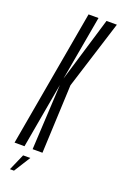

<svg xmlns="http://www.w3.org/2000/svg" viewBox="-190 -721 567 889"><g transform="rotate(20 93.0 -276.0)"><path d="M-36 0H13L70 -322.5L53 0H101.5L116.5 -338L222.5 -675H171.5L75.5 -356L132 -675H83ZM-14 123H6L57 42H21.5Z"/></g></svg>

Font: Anybody UltraCondensed Light
Style: Italic
Weight: 300
Width: 1
Italic angle: -10°
Version: Version 1.113;gftools[0.9.25]